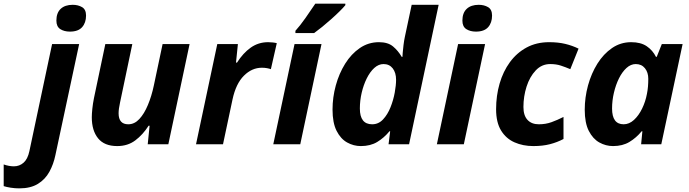

<svg xmlns="http://www.w3.org/2000/svg" viewBox="-149 -786 3756 1046"><path d="M231.9 -613.8Q200.7 -613.8 179.4 -627.4Q158.2 -641.1 158.2 -673.8Q158.2 -715.8 181.6 -737.8Q205.1 -759.8 247.1 -759.8Q276.4 -759.8 298.1 -747.1Q319.8 -734.4 319.8 -701.2Q319.8 -662.1 298.3 -637.9Q276.9 -613.8 231.9 -613.8ZM-43.9 240.2Q-67.4 240.2 -90.6 236.6Q-113.8 232.9 -128.9 228V109.9Q-99.6 120.1 -73.2 120.1Q-43 120.1 -20.5 100.3Q2 80.6 11.2 37.1L134.8 -545.9H282.2L152.8 59.1Q142.6 108.9 119.9 150.1Q97.2 191.4 57.4 215.8Q17.6 240.2 -43.9 240.2Z M489.7 9.8Q419.4 9.8 385.3 -32.5Q351.1 -74.7 351.1 -147Q351.1 -165 354 -193.4Q356.9 -221.7 362.8 -251L424.8 -545.9H571.8L504.9 -227.1Q497.1 -191.9 497.1 -168.9Q497.1 -108.9 549.8 -108.9Q583.5 -108.9 610.1 -137.5Q636.7 -166 656.7 -214.1Q676.8 -262.2 689 -319.8L736.8 -545.9H883.8L768.1 0H655.8L666 -101.1H660.6Q629.4 -52.2 588.1 -21.2Q546.9 9.8 489.7 9.8Z M918.9 0 1034.7 -545.9H1147L1136.7 -444.8H1142.1Q1175.3 -497.1 1217 -526.6Q1258.8 -556.2 1312 -556.2Q1323.7 -556.2 1337.2 -554.7Q1350.6 -553.2 1358.9 -550.8L1326.7 -409.2Q1318.8 -412.1 1305.9 -414.6Q1293 -417 1277.8 -417Q1223.1 -417 1179.7 -373.5Q1136.2 -330.1 1117.7 -244.1L1065.9 0Z M1339.8 0 1455.6 -545.9H1602.5L1486.8 0ZM1460.4 -606V-618.2Q1485.4 -645.5 1515.4 -688.2Q1545.4 -731 1568.8 -766.1H1732.4V-757.8Q1721.7 -744.6 1701.2 -724.4Q1680.7 -704.1 1655.8 -681.9Q1630.9 -659.7 1606.2 -639.6Q1581.5 -619.6 1562.5 -606Z M1816.9 9.8Q1777.3 9.8 1742.2 -9.8Q1707 -29.3 1684.8 -73Q1662.6 -116.7 1662.6 -189Q1662.6 -255.4 1680.4 -320.6Q1698.2 -385.7 1731.4 -439Q1764.6 -492.2 1811.3 -524.2Q1857.9 -556.2 1915.5 -556.2Q1964.4 -556.2 1992.2 -533Q2020 -509.8 2039.6 -476.1H2043.5Q2043.5 -479 2044.9 -497.6Q2046.4 -516.1 2049.3 -540.3Q2052.2 -564.5 2056.6 -585L2093.8 -759.8H2240.7L2079.6 0H1967.8L1976.6 -70.8H1972.7Q1943.4 -35.2 1906.2 -12.7Q1869.1 9.8 1816.9 9.8ZM1878.4 -108.9Q1913.1 -108.9 1937.7 -135.3Q1962.4 -161.6 1978.3 -201.2Q1994.1 -240.7 2001.5 -281.5Q2008.8 -322.3 2008.8 -351.1Q2008.8 -390.1 1990.5 -413.6Q1972.2 -437 1940.4 -437Q1913.6 -437 1890.1 -415.8Q1866.7 -394.5 1849.1 -359.1Q1831.5 -323.7 1821.5 -281Q1811.5 -238.3 1811.5 -194.8Q1811.5 -108.9 1878.4 -108.9Z M2443.8 -613.8Q2412.6 -613.8 2391.4 -627.4Q2370.1 -641.1 2370.1 -673.8Q2370.1 -715.8 2393.6 -737.8Q2417 -759.8 2459 -759.8Q2488.3 -759.8 2510 -747.1Q2531.7 -734.4 2531.7 -701.2Q2531.7 -662.1 2510.3 -637.9Q2488.8 -613.8 2443.8 -613.8ZM2231 0 2346.7 -545.9H2493.7L2377.9 0Z M2756.8 9.8Q2700.2 9.8 2654.1 -10.5Q2607.9 -30.8 2580.8 -75Q2553.7 -119.1 2553.7 -190.9Q2553.7 -264.6 2572.8 -330.6Q2591.8 -396.5 2628.9 -447.3Q2666 -498 2719.7 -527.1Q2773.4 -556.2 2842.8 -556.2Q2891.6 -556.2 2930.4 -546.9Q2969.2 -537.6 3002.9 -521L2958 -409.2Q2931.6 -420.4 2906.2 -428.7Q2880.9 -437 2848.6 -437Q2802.2 -437 2769.5 -402.3Q2736.8 -367.7 2719.7 -314.2Q2702.6 -260.7 2702.6 -203.1Q2702.6 -156.7 2724.9 -132.8Q2747.1 -108.9 2786.6 -108.9Q2823.7 -108.9 2855.5 -120.4Q2887.2 -131.8 2920.9 -148.9V-28.8Q2886.7 -10.7 2847.2 -0.5Q2807.6 9.8 2756.8 9.8Z M3190.9 9.8Q3151.4 9.8 3116.2 -9.8Q3081.1 -29.3 3058.8 -72.8Q3036.6 -116.2 3036.6 -188Q3036.6 -254.9 3054.4 -320.3Q3072.3 -385.7 3105.5 -439Q3138.7 -492.2 3185.3 -524.2Q3231.9 -556.2 3289.6 -556.2Q3341.8 -556.2 3374.3 -534.2Q3406.7 -512.2 3424.8 -476.1H3428.7L3456.5 -545.9H3569.8L3453.6 0H3343.8L3350.6 -70.8H3346.7Q3317.4 -35.2 3280 -12.7Q3242.7 9.8 3190.9 9.8ZM3248.5 -108.9Q3278.8 -108.9 3304.7 -132.6Q3330.6 -156.2 3349.1 -194.3Q3367.7 -232.4 3375.5 -274.9Q3379.4 -294.4 3381.1 -314.2Q3382.8 -334 3382.8 -356.9Q3382.8 -391.6 3364.5 -414.3Q3346.2 -437 3314.5 -437Q3287.6 -437 3264.2 -415.8Q3240.7 -394.5 3223.1 -359.1Q3205.6 -323.7 3195.6 -281Q3185.5 -238.3 3185.5 -194.8Q3185.5 -108.9 3248.5 -108.9Z"/></svg>

Font: Open Sans
Style: Bold Italic
Weight: 700
Italic angle: -12°
Designer: Monotype Design Team
Foundry: Monotype Imaging Inc.
Version: Version 3.003; ttfautohint (v1.8.4)